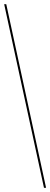

<svg xmlns="http://www.w3.org/2000/svg" viewBox="-20 -780 241 921"><path d="M191 121 0 -760H10L201 121Z"/></svg>

Font: Noto Serif Display Condensed SemiBold
Style: Regular
Weight: 600
Width: 3
Designer: Monotype Design Team
Foundry: Monotype Imaging Inc.
Version: Version 2.009